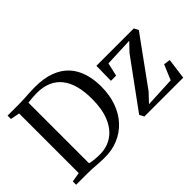

<svg xmlns="http://www.w3.org/2000/svg" viewBox="-116 -1104 1465 1465"><g transform="rotate(-45 617.0 -371.0)"><path d="M326 8Q306.5 8 284.2 6.8Q262 5.5 239.8 3.8Q217.5 2 197 1Q176.5 0 160 0H31V-36L108 -49V-692.5L34 -706.5V-743H158.5Q186.5 -743 216.2 -744.8Q246 -746.5 276 -748.2Q306 -750 335.5 -750Q432 -750 500.8 -724Q569.5 -698 612.8 -650.8Q656 -603.5 676.5 -538.2Q697 -473 697 -394.5Q697 -303.5 670.5 -229Q644 -154.5 594.8 -101Q545.5 -47.5 477.5 -19Q409.5 9.5 326 8ZM325.5 -35Q403 -36 460.2 -75.8Q517.5 -115.5 549 -191.8Q580.5 -268 580.5 -377Q580.5 -457.5 564 -519Q547.5 -580.5 514.2 -622.5Q481 -664.5 430.5 -686Q380 -707.5 312 -707.5Q292 -707.5 273.2 -706Q254.5 -704.5 239.8 -702.8Q225 -701 216.5 -700.5V-46.5Q232.5 -42 251 -39.5Q269.5 -37 288.5 -36Q307.5 -35 325.5 -35ZM1094.5 -490.5 860 -480.5 835.5 -373H779.5L782 -532.5H1185.5L1204 -496.5L925.5 -112.5L858.5 -41.5L1104.5 -53.5L1156 -175.5L1209 -168L1186.5 0H767.5L748 -37L1031 -424.5Z"/></g></svg>

Font: Merriweather 72pt
Style: Regular
Weight: 400
Version: Version 2.100